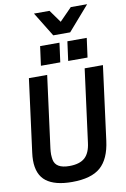

<svg xmlns="http://www.w3.org/2000/svg" viewBox="-126 -1304 908 1387"><g transform="rotate(-10 327.5 -610.0)"><path d="M612 -1054ZM460 -1054H336L226 -1233H340L406 -1141L496 -1233H616ZM571 -853ZM352 -853H210L229 -994H371ZM552 -853H410L429 -994H571ZM287 13Q162 13 98.5 -35.5Q35 -84 35 -190Q35 -216 39 -245L109 -780H243L174 -254Q171 -230 171 -209Q172 -186 175 -170Q188 -104 287 -104Q363 -104 401 -138Q439 -172 448 -247L518 -780H652L581 -237Q564 -106 496 -46.5Q428 13 287 13Z"/></g></svg>

Font: Tanohe Sans SemiBold
Style: Italic
Weight: 600
Designer: Village Type and Design LLC & Cristiano Sobral
Foundry: Cooper Hewitt Smithsonian Design Museum
Version: Version 1.00;September 29, 2021;FontCreator 13.0.0.2655 64-b